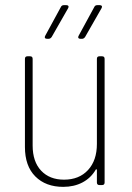

<svg xmlns="http://www.w3.org/2000/svg" viewBox="-20 -720 512 747"><path d="M367 -501H377Q387 -501 387 -491V-10Q387 0 377 0H367Q357 0 357 -10V-58Q357 -61 355 -61.5Q353 -62 352 -59Q333 -27 300.5 -10Q268 7 226 7Q158 7 117.5 -33.5Q77 -74 77 -148V-491Q77 -501 87 -501H97Q107 -501 107 -491V-154Q107 -91 140 -56Q173 -21 229 -21Q288 -21 322.5 -58.5Q357 -96 357 -160V-491Q357 -501 367 -501ZM156 -581 217 -693Q220 -700 229 -700H238Q244 -700 246 -696.5Q248 -693 245 -688L181 -576Q176 -569 169 -569H163Q157 -569 155 -572.5Q153 -576 156 -581ZM286 -581 347 -693Q350 -700 359 -700H368Q374 -700 376 -696.5Q378 -693 375 -688L311 -576Q306 -569 299 -569H293Q287 -569 285 -572.5Q283 -576 286 -581Z"/></svg>

Font: Barlow Semi Condensed Thin
Style: Regular
Weight: 250
Width: 4
Designer: Jeremy Tribby
Foundry: Tribby Type
Version: Version 1.408